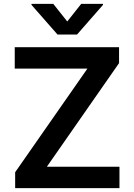

<svg xmlns="http://www.w3.org/2000/svg" viewBox="-20 -971 693 991"><path d="M594.5 -727.3V-645.2L221.9 -110.4H596.6V0H58.2V-82L431.1 -616.8H56.1V-727.3ZM142.4 -946V-951H255L327.1 -860.1L399.1 -951H511.7V-946L377.5 -792.6H277Z"/></svg>

Font: Inter P Semi Bold
Style: Regular
Weight: 600
Designer: Rasmus Andersson
Foundry: rsms
Version: Version 3.018;git-588b23468